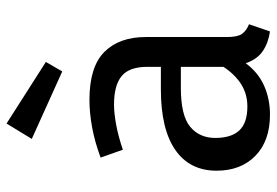

<svg xmlns="http://www.w3.org/2000/svg" viewBox="-149 -683 844 586"><g transform="rotate(-90 273.0 -390.0)"><path d="M453 -119Q453 -87 462.5 -73.5Q472 -60 492 -52L470 12Q435 7 410 -10Q385 -27 373 -62Q345 -24 304.5 -6Q264 12 216 12Q136 12 90.5 -32.5Q45 -77 45 -151Q45 -233 108.5 -277Q172 -321 293 -321H362V-362Q362 -418 333.5 -441Q305 -464 247 -464Q221 -464 185.5 -457.5Q150 -451 109 -437L85 -505Q134 -523 178 -531Q222 -539 261 -539Q362 -539 407.5 -493.5Q453 -448 453 -367ZM241 -57Q279 -57 309 -76Q339 -95 362 -130V-260H298Q213 -260 179 -231.5Q145 -203 145 -155Q145 -106 168 -81.5Q191 -57 241 -57ZM348 -622 142 -715 189 -792 377 -672Z"/></g></svg>

Font: Feura Sans
Style: Regular
Weight: 400
Designer: Carrois Corporate & Edenspiekermann
Foundry: Carrois Corporate GbR & Edenspiekermann AG
Version: Version 1.001